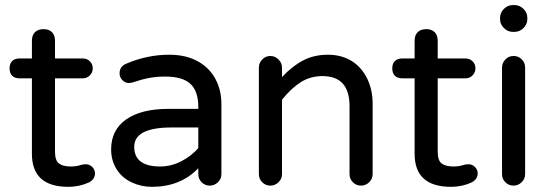

<svg xmlns="http://www.w3.org/2000/svg" viewBox="-20 -724 2161 755"><path d="M353.5 -42Q353.5 -19.5 330.1 -6.8Q292 10.7 249 10.7Q105.5 10.7 105.5 -119.1V-416H56.6Q38.1 -416 27.8 -426.3Q17.6 -436.5 17.6 -455.1Q17.6 -473.6 27.8 -483.9Q38.1 -494.1 56.6 -494.1H105.5V-563.5Q105.5 -585.9 117.7 -597.7Q129.9 -609.4 151.4 -609.4Q172.9 -609.4 184.6 -597.2Q196.3 -585 196.3 -563.5V-494.1H305.7Q322.3 -494.1 333.5 -482.9Q344.7 -471.7 344.7 -455.1Q344.7 -439.5 333.5 -427.7Q322.3 -416 305.7 -416H196.3V-127Q196.3 -92.8 211.9 -81.1Q227.5 -69.3 258.8 -69.3Q279.3 -69.3 297.9 -75.2Q299.8 -75.2 300.8 -76.2Q310.5 -78.1 317.4 -78.1Q332 -78.1 342.8 -67.4Q353.5 -56.6 353.5 -42Z M498 -6.8Q460 -24.4 438.5 -58.6Q417 -92.8 417 -136.7Q417 -212.9 476.1 -254.4Q535.2 -295.9 642.6 -295.9H759.8V-302.7Q759.8 -365.2 729 -394Q698.2 -422.9 629.9 -422.9Q594.7 -422.9 566.4 -417.5Q538.1 -412.1 500 -399.4L487.3 -397.5Q472.7 -397.5 461.4 -408.7Q450.2 -419.9 450.2 -435.5Q450.2 -462.9 476.6 -473.6Q558.6 -508.8 645.5 -508.8Q712.9 -508.8 760.7 -481.4Q805.7 -455.1 828.1 -411.6Q850.6 -368.2 850.6 -315.4V-39.1Q850.6 -20.5 836.9 -7.3Q823.2 5.9 804.7 5.9Q786.1 5.9 772.9 -7.3Q759.8 -20.5 759.8 -39.1V-62.5Q689.5 10.7 577.1 10.7Q535.2 10.7 498 -6.8ZM759.8 -141.6V-222.7H654.3Q507.8 -222.7 507.8 -146.5Q507.8 -69.3 610.4 -69.3Q652.3 -69.3 691.9 -89.4Q731.4 -109.4 759.8 -141.6Z M998 -39.1V-458Q998 -476.6 1011.2 -490.2Q1024.4 -503.9 1043 -503.9Q1061.5 -503.9 1075.2 -490.2Q1088.9 -476.6 1088.9 -458V-420.9Q1128.9 -463.9 1171.9 -486.3Q1214.8 -508.8 1269.5 -508.8Q1323.2 -508.8 1364.3 -483.4Q1403.3 -458 1424.3 -414.1Q1445.3 -370.1 1445.3 -316.4V-39.1Q1445.3 -20.5 1431.6 -7.3Q1418 5.9 1399.4 5.9Q1380.9 5.9 1367.7 -7.3Q1354.5 -20.5 1354.5 -39.1V-306.6Q1354.5 -424.8 1248 -424.8Q1201.2 -424.8 1163.6 -401.4Q1126 -377.9 1088.9 -332V-39.1Q1088.9 -20.5 1075.2 -7.3Q1061.5 5.9 1043 5.9Q1024.4 5.9 1011.2 -7.3Q998 -20.5 998 -39.1Z M1858.4 -42Q1858.4 -19.5 1835 -6.8Q1796.9 10.7 1753.9 10.7Q1610.4 10.7 1610.4 -119.1V-416H1561.5Q1543 -416 1532.7 -426.3Q1522.5 -436.5 1522.5 -455.1Q1522.5 -473.6 1532.7 -483.9Q1543 -494.1 1561.5 -494.1H1610.4V-563.5Q1610.4 -585.9 1622.6 -597.7Q1634.8 -609.4 1656.2 -609.4Q1677.7 -609.4 1689.5 -597.2Q1701.2 -585 1701.2 -563.5V-494.1H1810.5Q1827.1 -494.1 1838.4 -482.9Q1849.6 -471.7 1849.6 -455.1Q1849.6 -439.5 1838.4 -427.7Q1827.1 -416 1810.5 -416H1701.2V-127Q1701.2 -92.8 1716.8 -81.1Q1732.4 -69.3 1763.7 -69.3Q1784.2 -69.3 1802.7 -75.2Q1804.7 -75.2 1805.7 -76.2Q1815.4 -78.1 1822.3 -78.1Q1836.9 -78.1 1847.7 -67.4Q1858.4 -56.6 1858.4 -42Z M1946.3 -649.4V-653.3Q1946.3 -673.8 1961.4 -689Q1976.6 -704.1 1997.1 -704.1H2002.9Q2023.4 -704.1 2038.6 -689Q2053.7 -673.8 2053.7 -653.3V-649.4Q2053.7 -628.9 2038.6 -613.8Q2023.4 -598.6 2002.9 -598.6H1997.1Q1976.6 -598.6 1961.4 -613.8Q1946.3 -628.9 1946.3 -649.4ZM1954.1 -39.1V-458Q1954.1 -476.6 1967.3 -490.2Q1980.5 -503.9 1999 -503.9Q2018.6 -503.9 2031.7 -490.7Q2044.9 -477.5 2044.9 -458V-39.1Q2044.9 -20.5 2031.2 -7.3Q2017.6 5.9 1999 5.9Q1980.5 5.9 1967.3 -7.3Q1954.1 -20.5 1954.1 -39.1Z"/></svg>

Font: jf-openhuninn-1.1
Style: Regular
Weight: 400
Designer: [Kosugi Maru]
      Designed by Motoya company      

      [Varela Round]
      Joe Prince(Latin component); Avraham Co
Foundry: justfont CO.,LTD.
Version: 1.1